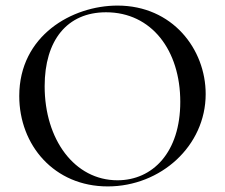

<svg xmlns="http://www.w3.org/2000/svg" viewBox="-20 -656 806 688"><path d="M366 12C556 12 717 -133 717 -319C717 -480 598 -636 401 -636C239 -636 49 -529 49 -312C49 -136 174 12 366 12ZM401 -10C247 -10 140 -156 140 -347C140 -511 220 -612 360 -612C523 -612 626 -476 626 -291C626 -110 527 -10 401 -10Z"/></svg>

Font: Cormorant Infant Book
Style: Regular
Weight: 500
Designer: Christian Thalmann (Catharsis Fonts)
Version: Version 1.000;PS 002.000;hotconv 1.0.88;makeotf.lib2.5.64775